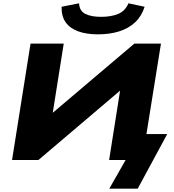

<svg xmlns="http://www.w3.org/2000/svg" viewBox="-20 -969 1051 1163"><path d="M642 174 741 0H641L718 -487L758 -463L213 0H53L165 -705H366L289 -219L249 -243L794 -705H955L867 -157H993L814 174ZM573 -761Q504 -761 454 -779Q404 -797 378 -833.5Q352 -870 353 -928L459 -949Q461 -903 496.5 -885Q532 -867 592 -867Q653 -867 695.5 -884.5Q738 -902 758 -949L856 -928Q838 -871 798.5 -834Q759 -797 702 -779Q645 -761 573 -761Z"/></svg>

Font: Nunito Sans 10pt Expanded Black
Style: Italic
Weight: 900
Width: 7
Italic angle: -9°
Designer: Vernon Adams
Foundry: Vernon Adams
Version: Version 3.101;gftools[0.9.27]